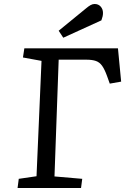

<svg xmlns="http://www.w3.org/2000/svg" viewBox="-20 -942 648 962"><path d="M74 -46 163 -59 188 -637 95 -654 102 -700H571L587 -533L530 -523L516 -562Q504 -595 491.5 -612.5Q479 -630 460.5 -636.5Q442 -643 412 -643H274L253 -58L392 -46L386 0H68ZM411 -900Q424 -911 434 -916.5Q444 -922 454 -922Q473 -922 484.5 -909Q496 -896 496 -877Q496 -868 494 -859.5Q492 -851 488 -840L297 -753L274 -788Z"/></svg>

Font: Literata 7pt
Style: Italic
Weight: 400
Italic angle: -2°
Designer: Latin by Veronika Burian and Jose Scaglione. Greek by Irene Vlachou. Cyrillic by Vera Evstafieva
Foundry: TypeTogether
Version: Version 3.002